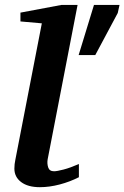

<svg xmlns="http://www.w3.org/2000/svg" viewBox="-20 -757 511 789"><path d="M304.2 -28.8Q268.1 -10.3 225.6 1Q183.1 12.2 144 12.2Q94.7 12.2 66.9 -8.8Q39.1 -29.8 39.1 -64Q39.1 -82.5 43 -100.1L151.9 -661.1L64 -668.9V-705.1L232.9 -736.8H298.8L175.8 -102.1Q172.9 -85 178 -69.1Q183.1 -53.2 202.1 -53.2Q213.9 -53.2 241.2 -60.3Q268.6 -67.4 304.2 -83ZM303.2 -530.8 366.2 -736.8H471.2L463.9 -703.6L371.6 -530.8Z"/></svg>

Font: Charis
Style: Bold Italic
Weight: 700
Italic angle: -11°
Designer: Walt Agee, Miriam Martin, Annie Olsen, Victor Gaultney, Lorna Priest, Alan Ward, Bob Hallissy, Martin Hosken, Sharon Cor
Foundry: SIL Global
Version: Version 7.000